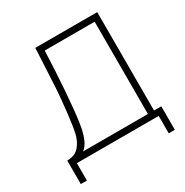

<svg xmlns="http://www.w3.org/2000/svg" viewBox="-189 -873 1105 1146"><g transform="rotate(-30 364.0 -300.0)"><path d="M40 -42Q93.5 -42 122.2 -74.8Q151 -107.5 161.8 -154.2Q172.5 -201 181 -277.5L184 -304Q193 -380.5 197.5 -450.8Q202 -521 207 -634Q208 -655 209 -676.5Q210 -698 211 -720H638V-42H688V120H646V0H82V120H40ZM149 -42H596V-678H252Q248 -589.5 245.5 -541Q238 -401.5 226 -282Q219.5 -215.5 210.8 -170Q202 -124.5 187.2 -92Q172.5 -59.5 149 -42Z"/></g></svg>

Font: Hauora
Style: Regular
Weight: 400
Designer: Wayne Shih
Foundry: WCYS
Version: Version 1.001